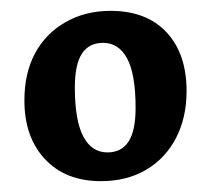

<svg xmlns="http://www.w3.org/2000/svg" viewBox="-20 -669 389 354"><path d="M166 -335Q101 -335 63 -375.5Q25 -416 25 -484Q25 -534 44.5 -570.5Q64 -607 100.5 -628Q137 -649 184 -649Q250 -649 287 -609.5Q324 -570 324 -501Q324 -452 304.5 -414.5Q285 -377 249.5 -356Q214 -335 166 -335ZM178 -388Q204 -388 217 -408Q230 -428 230 -470Q230 -532 214.5 -561Q199 -590 170 -590Q144 -590 131 -570Q118 -550 118 -508Q118 -447 133.5 -417.5Q149 -388 178 -388Z"/></svg>

Font: Alegreya SemiBold
Style: Regular
Weight: 600
Designer: Juan Pablo del Peral
Foundry: Huerta Tipografica
Version: Version 2.009